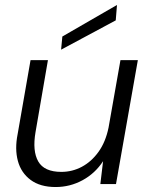

<svg xmlns="http://www.w3.org/2000/svg" viewBox="-20 -741 602 773"><path d="M204 12Q142 12 103.5 -16.5Q65 -45 52 -93Q39 -141 51 -201L103 -499H173L123 -209Q110 -133 134 -91Q158 -49 227 -49Q271 -49 309.5 -69.5Q348 -90 376.5 -129.5Q405 -169 417 -227L465 -499H535L447 0H384L395 -92Q363 -43 312.5 -15.5Q262 12 204 12ZM226 -541 231 -594 451 -721 446 -659Z"/></svg>

Font: DM Sans 20pt Light
Style: Italic
Weight: 300
Italic angle: -10°
Version: Version 4.004;gftools[0.9.30]